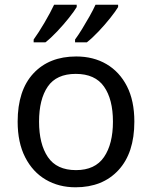

<svg xmlns="http://www.w3.org/2000/svg" viewBox="-20 -786 645 816"><path d="M551 -269Q551 -136 483.5 -63Q416 10 301 10Q230 10 174.5 -22.5Q119 -55 87 -117.5Q55 -180 55 -269Q55 -402 122 -474Q189 -546 304 -546Q377 -546 432.5 -513.5Q488 -481 519.5 -419.5Q551 -358 551 -269ZM146 -269Q146 -174 183.5 -118.5Q221 -63 303 -63Q384 -63 422 -118.5Q460 -174 460 -269Q460 -364 422 -418Q384 -472 302 -472Q220 -472 183 -418Q146 -364 146 -269ZM482 -756Q472 -739 449 -710Q426 -681 399 -652.5Q372 -624 349 -606H299V-618Q313 -637 329 -663Q345 -689 360.5 -716.5Q376 -744 386 -766H482ZM306 -756Q296 -739 273 -710Q250 -681 223 -652.5Q196 -624 173 -606H123V-618Q144 -647 169 -689.5Q194 -732 210 -766H306Z"/></svg>

Font: Noto Sans Takri
Style: Regular
Weight: 400
Designer: Monotype Design Team
Foundry: Monotype Imaging Inc.
Version: Version 2.003; ttfautohint (v1.8.4.7-5d5b)